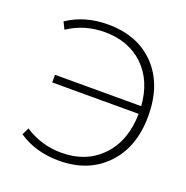

<svg xmlns="http://www.w3.org/2000/svg" viewBox="-133 -862 962 994"><g transform="rotate(20 348.0 -365.0)"><path d="M126 -359V-401H601Q591 -538 508.5 -617.5Q426 -697 293 -697Q182 -697 92 -637L73 -676Q168 -740 296 -740Q460 -740 556.5 -639Q653 -538 653 -365Q653 -194 555.5 -92Q458 10 296 10Q168 10 73 -54L92 -93Q184 -33 293 -33Q431 -33 515.5 -121.5Q600 -210 602 -359Z"/></g></svg>

Font: Mplus 1p Light
Style: Regular
Weight: 300
Version: Version 1.061